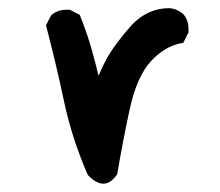

<svg xmlns="http://www.w3.org/2000/svg" viewBox="-20 -435 540 471"><path d="M142.6 -411.1Q145.5 -411.1 151.4 -411.1L175.8 -398.4Q194.3 -351.6 204.6 -314.9Q214.8 -278.3 221.7 -249Q231.4 -272.5 243.2 -293.9Q263.7 -329.1 300.8 -371.1Q340.8 -415 395.5 -415H396.5Q415 -413.1 429.7 -400.4Q442.4 -385.7 442.4 -364.3Q442.4 -361.3 442.4 -355.5L429.7 -330.1L424.8 -329.1Q383.8 -321.3 349.6 -284.2Q315.4 -246.1 298.3 -167.5Q281.2 -88.9 267.6 -7.8Q252 15.6 233.4 15.6Q215.8 15.6 195.3 -5.9Q156.2 -95.7 136.7 -188Q117.2 -280.3 92.8 -373L105.5 -397.5Q121.1 -411.1 142.6 -411.1Z"/></svg>

Font: JasonHandwriting2
Style: SemiBold
Weight: 600
Version: Version 1.04.7